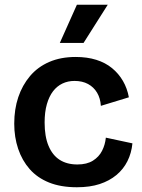

<svg xmlns="http://www.w3.org/2000/svg" viewBox="-20 -776 598 809"><path d="M304 13Q236 13 186.5 -7Q137 -27 105 -63.5Q73 -100 56.5 -149Q40 -198 40 -255Q40 -316 57 -366.5Q74 -417 106.5 -455.5Q139 -494 187.5 -515Q236 -536 299 -536Q347 -536 385.5 -524Q424 -512 452 -489Q480 -466 498 -435Q516 -404 523 -366L405 -330Q403 -362 389 -385.5Q375 -409 351 -422Q327 -435 294 -435Q266 -435 243 -424Q220 -413 203.5 -391.5Q187 -370 177.5 -337Q168 -304 168 -260Q168 -201 184.5 -161.5Q201 -122 231.5 -102.5Q262 -83 306 -83Q346 -83 371.5 -99Q397 -115 410 -140.5Q423 -166 426 -196L538 -172Q534 -131 517 -97Q500 -63 470.5 -38.5Q441 -14 400 -0.5Q359 13 304 13ZM332 -595H232L304 -756H434Z"/></svg>

Font: Bricolage Grotesque SemiBold
Style: Regular
Weight: 600
Designer: Mathieu Triay
Foundry: Atelier Triay
Version: Version 1.000;gftools[0.9.30]